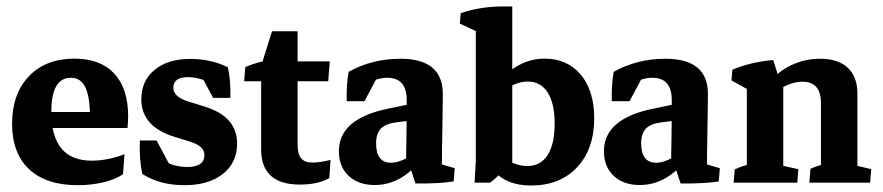

<svg xmlns="http://www.w3.org/2000/svg" viewBox="-20 -568 2745 597"><path d="M222.2 7.8Q123.5 7.8 70.6 -41.7Q17.6 -91.3 17.6 -183.1Q17.6 -276.4 70.1 -331.1Q122.6 -385.7 211.4 -385.7Q292 -385.7 335.2 -339.4Q378.4 -293 378.4 -206.5Q378.4 -199.2 377.9 -188Q377.4 -176.8 376.5 -169.9L260.3 -193.4Q260.3 -264.2 246.1 -295.2Q231.9 -326.2 200.2 -326.2Q139.6 -326.2 139.6 -220.2Q139.6 -68.4 265.1 -68.4Q314 -68.4 367.2 -88.4L362.3 -25.9Q337.9 -9.8 300.8 -1Q263.7 7.8 222.2 7.8ZM69.8 -169.9V-219.7H368.7L376.5 -169.9Z M553.7 7.8Q476.1 7.8 422.4 -27.3Q417.5 -50.3 415.5 -77.1Q413.6 -104 415 -131.3H466.8L511.7 -47.4L481 -72.8Q518.1 -48.8 561.5 -48.8Q615.7 -48.8 615.7 -85.9Q615.7 -113.8 571.3 -127.4L522.5 -142.6Q419.4 -174.3 419.4 -259.3Q419.4 -316.9 460.7 -350.8Q502 -384.8 571.8 -384.8Q635.3 -384.8 688.5 -358.9Q697.8 -316.9 696.3 -263.7H642.6L597.7 -347.7L644.5 -305.2Q602.5 -328.1 564 -328.1Q519 -328.1 519 -294.9Q519 -266.6 566.9 -252L615.7 -236.8Q668.9 -220.2 693.1 -191.2Q717.3 -162.1 717.3 -121.6Q717.3 -62.5 673.1 -27.3Q628.9 7.8 553.7 7.8Z M912.1 5.9Q792 5.9 792 -104V-342.3L796.4 -377L825.7 -470.7H905.3V-118.7Q905.3 -88.9 916.3 -75.7Q927.2 -62.5 951.7 -62.5Q973.6 -62.5 1007.8 -70.8L1003.9 -14.2Q969.2 5.9 912.1 5.9ZM739.3 -315.4 742.7 -359.4Q767.1 -370.1 796.4 -377H1005.4L1000.5 -315.4Z M1242.7 -52.7Q1242.7 -93.3 1243.7 -135.5Q1244.6 -177.7 1244.6 -214.8V-256.8Q1244.6 -326.2 1184.1 -326.2Q1145.5 -326.2 1107.9 -297.9L1058.1 -253.4Q1056.6 -303.7 1064 -344.7Q1136.7 -385.3 1225.1 -385.3Q1356.9 -385.3 1356.9 -275.9Q1356.9 -261.7 1356.4 -232.9Q1356 -204.1 1355.5 -170.7Q1355 -137.2 1354.5 -108.2Q1354 -79.1 1354 -64.5ZM1058.1 -253.4 1063 -310.1 1158.2 -337.4 1113.3 -253.4ZM1145 7.3Q1094.2 7.3 1064 -21.2Q1033.7 -49.8 1033.7 -97.7Q1033.7 -198.2 1184.1 -229.5L1272.9 -248L1281.7 -196.3L1211.9 -187.5Q1179.2 -183.6 1164.3 -168.2Q1149.4 -152.8 1149.4 -122.1Q1149.4 -62 1196.3 -62Q1229.5 -62 1280.3 -98.6L1289.1 -71.3Q1227.1 7.3 1145 7.3ZM1272 2.4 1248.5 -67.9 1354 -92.8V-29.8L1336.4 -62L1394 -44.9L1390.6 -3.9Q1346.7 3.4 1272 2.4Z M1631.3 8.8Q1554.2 8.8 1515.6 -37.1L1531.2 -88.4Q1574.7 -51.8 1620.1 -51.8Q1660.6 -51.8 1682.6 -85.7Q1704.6 -119.6 1704.6 -183.1Q1704.6 -246.6 1682.9 -280.5Q1661.1 -314.5 1620.6 -314.5Q1580.6 -314.5 1535.2 -277.8L1525.9 -308.6Q1591.3 -385.7 1673.3 -385.7Q1744.1 -385.7 1785.9 -335.7Q1827.6 -285.6 1827.6 -200.7Q1827.6 -104.5 1774.4 -47.9Q1721.2 8.8 1631.3 8.8ZM1455.6 0 1459.5 -70.3V-522.5L1572.8 -502.9V-37.1L1534.7 -28.3Q1521.5 -12.2 1503.4 0ZM1459.5 -439.5V-500.5L1475.6 -463.9L1409.7 -494.6L1412.6 -526.9Q1464.8 -545.4 1530.8 -547.9H1572.8V-463.9Z M2066.9 -52.7Q2066.9 -93.3 2067.9 -135.5Q2068.8 -177.7 2068.8 -214.8V-256.8Q2068.8 -326.2 2008.3 -326.2Q1969.7 -326.2 1932.1 -297.9L1882.3 -253.4Q1880.9 -303.7 1888.2 -344.7Q1960.9 -385.3 2049.3 -385.3Q2181.2 -385.3 2181.2 -275.9Q2181.2 -261.7 2180.7 -232.9Q2180.2 -204.1 2179.7 -170.7Q2179.2 -137.2 2178.7 -108.2Q2178.2 -79.1 2178.2 -64.5ZM1882.3 -253.4 1887.2 -310.1 1982.4 -337.4 1937.5 -253.4ZM1969.2 7.3Q1918.5 7.3 1888.2 -21.2Q1857.9 -49.8 1857.9 -97.7Q1857.9 -198.2 2008.3 -229.5L2097.2 -248L2106 -196.3L2036.1 -187.5Q2003.4 -183.6 1988.5 -168.2Q1973.6 -152.8 1973.6 -122.1Q1973.6 -62 2020.5 -62Q2053.7 -62 2104.5 -98.6L2113.3 -71.3Q2051.3 7.3 1969.2 7.3ZM2096.2 2.4 2072.8 -67.9 2178.2 -92.8V-29.8L2160.6 -62L2218.3 -44.9L2214.8 -3.9Q2170.9 3.4 2096.2 2.4Z M2532.7 -2.9V-247.1Q2532.7 -314 2475.1 -314Q2430.2 -314 2378.4 -272.9L2368.7 -307.1Q2398.9 -346.2 2441.2 -365.7Q2483.4 -385.3 2529.8 -385.3Q2586.4 -385.3 2616.2 -357.2Q2646 -329.1 2646 -276.9V-2.9ZM2302.2 -2.9V-332L2415.5 -311.5V-2.9ZM2261.2 0 2264.6 -41Q2278.3 -47.9 2292.2 -52.2Q2306.2 -56.6 2320.3 -60.1L2302.2 -12.2V-88.9H2415.5V-12.2L2399.4 -55.7L2462.4 -42L2459 0ZM2496.6 0 2500 -43Q2510.3 -47.9 2523.4 -52.2Q2536.6 -56.6 2550.8 -59.6L2532.7 -12.2V-88.9H2646V-12.2L2629.4 -56.2L2689 -42L2685.5 0ZM2302.2 -251.5V-314L2321.8 -280.8L2254.4 -317.9L2257.3 -351.1Q2283.7 -362.8 2316.7 -370.6Q2349.6 -378.4 2384.3 -381.3L2411.6 -293.9Z"/></svg>

Font: Markazi Text
Style: Regular
Weight: 400
Designer: Borna Izadpanah (Arabic designer), Fiona Ross (Arabic design director) and Florian Runge (Latin designer)
Foundry: Borna Izadpanah and Florian Runge
Version: Version 1.000